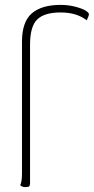

<svg xmlns="http://www.w3.org/2000/svg" viewBox="-20 -758 384 786"><path d="M228 -738Q260 -738 288.5 -730.5Q317 -723 330.5 -714.5Q344 -706 344 -700Q344 -693 335 -675Q294 -707 228 -707Q162 -707 132.5 -678.5Q103 -650 103 -575V-8Q103 2 99 5Q95 8 83 8Q77 8 72 6Q67 4 65 2L63 0Q70 -15 70 -48V-587Q70 -669 110.5 -703.5Q151 -738 228 -738Z"/></svg>

Font: Yanone Kaffeesatz Thin
Style: Regular
Weight: 250
Designer: Yanone (Cyrillic: Daniel Pouzeot)
Foundry: Yanone
Version: Version 1.003;PS 001.003;hotconv 1.0.88;makeotf.lib2.5.64775